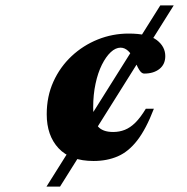

<svg xmlns="http://www.w3.org/2000/svg" viewBox="-20 -695 696 715"><path d="M153 0 577 -675H627L203.5 0ZM429 -517.5Q410.5 -517.5 392.5 -500.8Q374.5 -484 359.5 -454Q344.5 -424 335.8 -383.2Q327 -342.5 327 -295Q327 -246 344.2 -224.8Q361.5 -203.5 401.5 -203.5Q424.5 -203.5 444.8 -211.5Q465 -219.5 484 -238.2Q503 -257 523 -290H553Q524 -214.5 491.2 -172.2Q458.5 -130 418.5 -112.8Q378.5 -95.5 328.5 -95.5Q242.5 -95.5 198.2 -142.8Q154 -190 154 -269.5Q154 -336 178.8 -390.8Q203.5 -445.5 246.5 -485.8Q289.5 -526 344.2 -548Q399 -570 459 -570Q532 -570 563.8 -545.8Q595.5 -521.5 595.5 -486Q595.5 -455.5 573.8 -438.2Q552 -421 517 -421Q509 -421 501.8 -430.2Q494.5 -439.5 482.5 -466.5Q470.5 -493.5 457.2 -505.5Q444 -517.5 429 -517.5Z"/></svg>

Font: Newsreader 24pt ExtraBold
Style: Italic
Weight: 800
Italic angle: -17°
Designer: Hugues Gentile
Foundry: Production Type
Version: Version 1.003